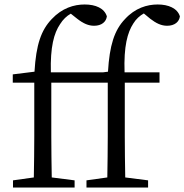

<svg xmlns="http://www.w3.org/2000/svg" viewBox="-20 -837 823 857"><path d="M439 -514H207C204 -628 221 -689 248 -729C261 -750 278 -766 296 -776L325 -753C352 -732 375 -722 400 -722C434 -722 454 -740 457 -764C446 -800 407 -817 358 -817C310 -817 257 -801 211 -752C164 -703 141 -638 134 -517L37 -505V-468H133V-228C133 -167 132 -106 131 -45L38 -32V0H313V-32L211 -45C210 -106 209 -167 209 -228V-468H461V-228C461 -167 460 -106 459 -45L366 -32V0H641V-32L539 -45C538 -106 537 -167 537 -228V-468H692V-514H536C532 -631 549 -692 575 -732C587 -752 604 -767 622 -777L651 -753C677 -733 700 -722 726 -722C760 -722 780 -740 783 -764C772 -800 732 -817 684 -817C636 -817 583 -801 538 -752C490 -702 469 -634 462 -517Z"/></svg>

Font: Source Han Serif K
Style: Regular
Weight: 400
Designer: Ryoko NISHIZUKA 西塚涼子 (kana & ideographs); Frank Grießhammer (Latin, Greek & Cyrillic); Wenlong ZHANG 张文龙 (bopomofo); San
Foundry: Adobe Systems Incorporated
Version: Version 1.001;PS 1.001;hotconv 16.6.54;makeotf.lib2.5.65590